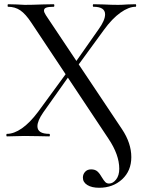

<svg xmlns="http://www.w3.org/2000/svg" viewBox="-20 -645 690 908"><path d="M372 195Q372 179 382.5 167.5Q393 156 411 156Q430 156 441 166Q452 176 462 194Q471 209 478 216Q485 223 496 223Q514 223 529 204Q544 185 544 153Q544 87 493 11L128 -538Q101 -579 76 -596Q51 -613 18 -613Q16 -613 16 -619Q16 -625 18 -625L58 -624Q84 -622 97 -622Q131 -622 181 -624L234 -625Q237 -625 237 -619Q237 -613 234 -613Q210 -613 199 -609Q188 -605 188 -595Q188 -587 197 -573L557 -34Q601 32 601 98Q601 163 557.5 203Q514 243 449 243Q414 243 393 230Q372 217 372 195ZM13 -12Q46 -12 83.5 -38Q121 -64 160 -116L302 -310L316 -299L185 -114Q157 -74 157 -48Q157 -12 213 -12Q216 -12 216 -6Q216 0 213 0Q182 0 166 -1L96 -2L52 -1Q40 0 13 0Q10 0 10 -6Q10 -12 13 -12ZM319 -325 446 -506Q477 -549 477 -577Q477 -613 422 -613Q419 -613 419 -619Q419 -625 422 -625L468 -624Q508 -622 539 -622Q557 -622 583 -624L621 -625Q624 -625 624 -619Q624 -613 621 -613Q589 -613 549.5 -585Q510 -557 471 -503L333 -314Z"/></svg>

Font: Cormorant Garamond Medium
Style: Regular
Weight: 500
Designer: Christian Thalmann (Catharsis Fonts)
Foundry: Catharsis Fonts
Version: Version 4.000